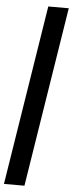

<svg xmlns="http://www.w3.org/2000/svg" viewBox="-108 -823 403 1064"><g transform="rotate(5 93.5 -290.5)"><path d="M230 -791 71 210H-43L116 -791Z"/></g></svg>

Font: Georama SemiCondensed
Style: Bold Italic
Weight: 700
Width: 4
Italic angle: -9°
Designer: Jean-Baptiste Levee
Foundry: Production Type
Version: Version 1.000